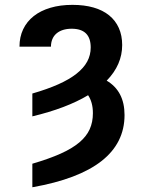

<svg xmlns="http://www.w3.org/2000/svg" viewBox="-20 -573 604 806"><path d="M115.8 -180.4Q178.6 -198.5 224.8 -219.1Q271 -239.7 301.1 -263.5Q331.3 -287.3 346.1 -314.6Q360.8 -342 360.8 -373.6Q360.8 -452.4 280.9 -452.4Q260.7 -452.4 244.5 -447.3Q228.3 -442.1 217 -432.4Q205.6 -422.6 199.8 -408.6Q193.9 -394.5 193.9 -377.1H61.8Q61.8 -417.6 77.2 -450.1Q92.7 -482.6 121.4 -505.3Q150.2 -528.1 191.4 -540.3Q232.6 -552.6 284.1 -552.6Q333.8 -552.6 372.7 -541.4Q411.6 -530.2 438.2 -508.5Q464.8 -486.9 478.9 -455.4Q492.9 -424 492.9 -383.9Q492.9 -301.1 427.9 -234.4Q464.8 -212.7 483.8 -176.7Q502.8 -140.6 502.8 -90.2Q502.8 144.9 115.8 213.1V114.3Q185.7 93.8 234.2 72.1Q282.7 50.4 312.9 25Q343 -0.4 356.5 -30.4Q370 -60.4 370 -97.7Q370 -121.4 364.7 -140.4Q359.4 -159.4 349.8 -173.3Q258.5 -118.6 115.8 -84.5Z"/></svg>

Font: Interop SemBd
Style: Regular
Weight: 600
Designer: Rasmus Andersson, Google, Jang Haemin
Foundry: jhaemin
Version: Version 1.008